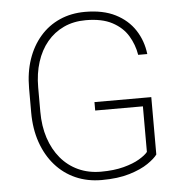

<svg xmlns="http://www.w3.org/2000/svg" viewBox="-52 -771 790 830"><g transform="rotate(-5 343.0 -356.0)"><path d="M600.6 -328.6V-79.6Q588.9 -63 558.3 -42Q527.8 -21 477.5 -5.6Q427.2 9.8 356 9.8Q294.4 9.8 243.4 -12.7Q192.4 -35.2 155.3 -77.4Q118.2 -119.6 97.9 -178Q77.6 -236.3 77.6 -307.6V-412.1Q77.6 -481.9 96.9 -538.3Q116.2 -594.7 151.9 -635.7Q187.5 -676.8 237.1 -698.7Q286.6 -720.7 347.2 -720.7Q425.3 -720.7 478.8 -693.6Q532.2 -666.5 562.5 -620.1Q592.8 -573.7 599.6 -515.6H560.1Q552.7 -560.5 529.5 -598.9Q506.3 -637.2 461.9 -660.9Q417.5 -684.6 347.2 -684.6Q293.9 -684.6 251.5 -664.8Q209 -645 179 -608.9Q148.9 -572.8 133.1 -522.9Q117.2 -473.1 117.2 -413.1V-307.6Q117.2 -245.1 134 -193.6Q150.9 -142.1 182.4 -104.5Q213.9 -66.9 258.1 -46.6Q302.2 -26.4 356 -26.4Q412.6 -26.4 454.8 -37.6Q497.1 -48.8 523.7 -64.7Q550.3 -80.6 561 -94.2V-292H354V-328.6Z"/></g></svg>

Font: Roboto ExtraLight
Style: Regular
Weight: 250
Designer: Christian Robertson
Foundry: Google
Version: Version 3.009; 2024